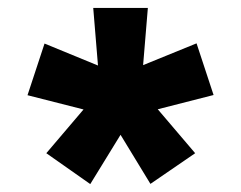

<svg xmlns="http://www.w3.org/2000/svg" viewBox="-20 -720 608 485"><path d="M208 -255 97 -333 191 -443.5 49.5 -479.5 92.5 -610 227.5 -554.5 215.5 -700H353.5L341.5 -555.5L476.5 -610.5L519.5 -480L378.5 -444L473 -333L360 -255.5L284.5 -379.5Z"/></svg>

Font: Geologica SemiBold
Style: Regular
Weight: 600
Designer: Sindre Bremnes, Frode Helland
Foundry: Monokrom Skriftforlag AS
Version: Version 1.010;gftools[0.9.28]